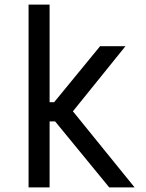

<svg xmlns="http://www.w3.org/2000/svg" viewBox="-20 -820 640 840"><path d="M105 0V-800H197V-373H217L418 -618H529L299 -333L569 0H458L221 -289H197V0Z"/></svg>

Font: Victor Mono Thin SemiBold
Style: Regular
Weight: 600
Monospace: yes
Version: Version 1.561;gftools[0.9.30]